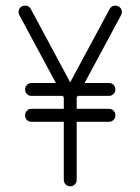

<svg xmlns="http://www.w3.org/2000/svg" viewBox="-20 -656 494 676"><path d="M45.4 -613.8Q45.4 -623.5 52 -629.9Q58.6 -636.2 68.4 -636.2Q82 -636.2 88.4 -624.5L227.1 -366.2L366.2 -624.5Q372.6 -636.2 386.2 -636.2Q396 -636.2 402.6 -629.6Q409.2 -623 409.2 -613.8Q409.2 -607.9 406.2 -602.5L277.8 -363.8H363.8Q373.5 -363.8 379.9 -357.2Q386.2 -350.6 386.2 -341.1Q386.2 -331.5 379.6 -325Q373 -318.4 363.8 -318.4H253.4L250 -312.5V-272.9H363.8Q373.5 -272.9 379.9 -266.4Q386.2 -259.8 386.2 -250Q386.2 -240.2 379.6 -233.6Q373 -227.1 363.8 -227.1H250V-22.9Q250 -13.2 243.4 -6.6Q236.8 0 227.3 0Q217.8 0 211.2 -6.6Q204.6 -13.2 204.6 -22.9V-227.1H90.8Q81.1 -227.1 74.7 -233.6Q68.4 -240.2 68.4 -250Q68.4 -259.8 75 -266.4Q81.5 -272.9 90.8 -272.9H204.6V-312.5L201.2 -318.4H90.8Q81.1 -318.4 74.7 -325Q68.4 -331.5 68.4 -341.1Q68.4 -350.6 75 -357.2Q81.5 -363.8 90.8 -363.8H176.8L48.3 -602.5Q45.4 -607.4 45.4 -613.8Z"/></svg>

Font: OpenGost Type A TT
Style: Regular
Weight: 400
Version: Version 0.3